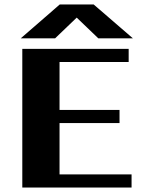

<svg xmlns="http://www.w3.org/2000/svg" viewBox="-20 -841 647 861"><path d="M324 -762 227 -669H73L248 -821H400L576 -669H421ZM247 -289V-59H570V0H80V-622H557V-563H247V-348H516V-289Z"/></svg>

Font: Sarpanch
Style: Bold
Weight: 700
Designer: Manushi Parikh (Devanagari and Latin), Jyotish Sonowal (Devanagari)
Foundry: Indian Type Foundry
Version: Version 2.004;PS 1.0;hotconv 1.0.78;makeotf.lib2.5.61930; tt